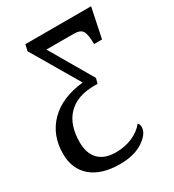

<svg xmlns="http://www.w3.org/2000/svg" viewBox="-187 -641 894 988"><g transform="rotate(-30 260.0 -147.0)"><path d="M199.2 -458 347.2 -204.1 338.9 -173.8H319.8Q217.8 -173.8 163.3 -118.2Q108.9 -62.5 108.9 41Q108.9 107.9 144 143.6Q179.2 179.2 245.1 179.2Q300.3 179.2 345 159.4Q389.6 139.6 415 106.9Q419.4 109.9 422.1 116.7Q424.8 123.5 424.8 131.8Q424.8 171.4 371.8 206.8Q318.8 242.2 233.9 242.2Q125 242.2 64.9 191.4Q4.9 140.6 4.9 49.8Q4.9 -61 75.7 -132.6Q146.5 -204.1 275.9 -217.8L110.8 -499L119.1 -536.1H509.8L473.1 -359.9H425.8Q425.8 -415.5 413.6 -436.8Q401.4 -458 361.8 -458Z"/></g></svg>

Font: Droid Serif
Style: Italic
Weight: 400
Italic angle: -12°
Designer: Monotype Design team
Foundry: Monotype Imaging Inc.
Version: Version 1.03